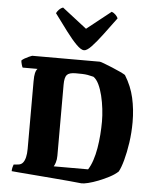

<svg xmlns="http://www.w3.org/2000/svg" viewBox="-64 -1055 902 1112"><g transform="rotate(5 387.0 -499.5)"><path d="M451 3Q426 0 380 -4Q334 -8 280 -12.5Q226 -17 175 -21Q124 -25 88 -28Q52 -31 43 -32Q43 -44 46 -55.5Q49 -67 51 -71L80 -74Q95 -76 104.5 -87.5Q114 -99 119 -119.5Q124 -140 124 -169V-561Q124 -594 128 -609.5Q132 -625 136.5 -630Q141 -635 140 -635H54Q51 -640 47.5 -652.5Q44 -665 43 -675Q48 -681 60 -688Q72 -695 84.5 -700.5Q97 -706 103 -708H496Q501 -708 522 -700Q543 -692 570 -681Q597 -670 619 -659.5Q641 -649 648 -644Q686 -583 701 -516Q716 -449 716 -376Q716 -314 707.5 -256Q699 -198 686.5 -152.5Q674 -107 661 -84Q642 -66 611.5 -50Q581 -34 549 -21.5Q517 -9 490.5 -2.5Q464 4 451 3ZM283 -81H483Q498 -104 509 -137Q520 -170 526.5 -208.5Q533 -247 536 -287Q539 -327 539 -364Q539 -398 534.5 -437Q530 -476 521 -513Q512 -550 498.5 -578Q485 -606 467 -618Q448 -623 433 -625.5Q418 -628 401.5 -628.5Q385 -629 363 -629Q325 -629 312 -614Q299 -599 299 -558V-144Q299 -122 293.5 -104.5Q288 -87 283 -81ZM399 -766Q382 -766 354.5 -793.5Q327 -821 292.5 -867Q258 -913 219 -966Q225 -978 235 -988Q245 -998 257 -1002L400 -891L540 -1002Q552 -998 562.5 -987.5Q573 -977 577 -967Q538 -914 503.5 -868Q469 -822 442.5 -794Q416 -766 399 -766Z"/></g></svg>

Font: Texturina Medium 12pt Black
Style: Regular
Weight: 900
Version: Version 1.002